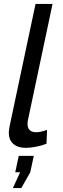

<svg xmlns="http://www.w3.org/2000/svg" viewBox="-20 -750 320 983"><path d="M112 7Q71 7 48 -13.5Q25 -34 25 -71Q25 -79 26.5 -87Q28 -95 29 -103L162 -730H249L123 -135Q122 -130 121.5 -125.5Q121 -121 121 -116Q121 -73 166 -73Q177 -73 192.5 -76.5Q208 -80 221 -85L218 -14Q196 -5 165.5 1Q135 7 112 7ZM46 213 83 132H58L76 48H153L135 132L89 213Z"/></svg>

Font: Raleway Thin Medium
Style: Italic
Weight: 500
Italic angle: -12°
Version: Version 4.026